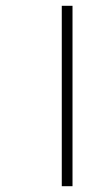

<svg xmlns="http://www.w3.org/2000/svg" viewBox="-20 -642 377 662"><path d="M193 0H230V-622H193Z"/></svg>

Font: Noto Sans Gurmukhi UI SemiCondensed ExtraLight
Style: Regular
Weight: 200
Width: 4
Designer: Jelle Bosma - Monotype Design Team
Foundry: Monotype Imaging Inc.
Version: Version 2.004